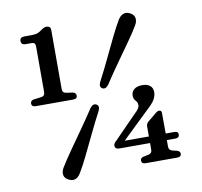

<svg xmlns="http://www.w3.org/2000/svg" viewBox="-81 -802 951 906"><g transform="rotate(-10 394.5 -349.0)"><path d="M87.5 -651.5Q66.5 -651.5 66.5 -670Q66.5 -688.5 88.5 -688.5H123Q142 -688.5 153.5 -693.2Q165 -698 176 -707Q188.5 -715.5 198.5 -715.5Q218.5 -715.5 218.5 -696V-414Q218.5 -395 235.5 -392.5L267 -388Q283 -384.5 283 -371Q283 -355 263 -355H84.5Q64.5 -355 64.5 -371Q64.5 -385.5 81 -388L117 -392.5Q134.5 -395 134.5 -414V-629.5Q134.5 -643 130.2 -647.2Q126 -651.5 116 -651.5ZM585 -168.5Q585 -182.5 594 -190L636 -225Q645.5 -233 653.5 -233Q665 -233 665 -220.5L665.5 -121.5H706.5Q725.5 -121.5 725.5 -107Q725.5 -90 706 -90H665.5V-58Q665.5 -41.5 682.5 -37L702.5 -32.5Q719 -28 719 -16Q719 0 699 0H548.5Q528.5 0 528.5 -16Q528.5 -29 545 -32.5L567.5 -37Q585 -40.5 585 -58V-90H438.5Q417 -90 417 -107.5Q417 -112 420 -117.5Q423 -123 431.5 -130L538 -239Q562 -260 562 -275.5Q562 -289.5 552.5 -299Q543 -308.5 543 -325Q543 -342.5 556.5 -354Q570 -365.5 597 -365.5Q619 -365.5 632.5 -354.8Q646 -344 646 -323.5Q646 -307 637 -290Q628 -273 601 -248.5L469 -121.5H585ZM438.5 -396Q423.5 -375 407.5 -384Q392.5 -392.5 404 -416Q428.5 -462.5 453.5 -515Q478.5 -567.5 501.2 -614.2Q524 -661 541 -689Q552 -707 567.5 -712.5Q583 -718 600.5 -708Q617.5 -698.5 620 -682.5Q622.5 -666.5 611.5 -648.5Q596.5 -622.5 566.5 -580Q536.5 -537.5 502 -489Q467.5 -440.5 438.5 -396ZM336.5 -300.5Q351.5 -321.5 368 -312.5Q383.5 -303.5 371.5 -280Q347.5 -234.5 322.2 -181.8Q297 -129 274 -82Q251 -35 234 -7.5Q210.5 32 174 11.5Q157.5 2.5 155 -13.5Q152.5 -29.5 163.5 -47.5Q179 -73.5 209 -116.5Q239 -159.5 273.5 -208.2Q308 -257 336.5 -300.5Z"/></g></svg>

Font: Fraunces 9pt S050
Style: Regular
Weight: 400
Version: Version 1.000; ttfautohint (v1.8.3)